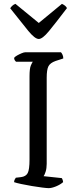

<svg xmlns="http://www.w3.org/2000/svg" viewBox="-20 -975 400 995"><path d="M232 0Q223 0 199 -3Q175 -6 145 -11Q115 -16 89.5 -21.5Q64 -27 53 -31Q53 -38 56 -44Q59 -50 62 -54L88 -57Q114 -60 123.5 -78Q133 -96 133 -148V-580Q133 -620 140 -636Q147 -652 150 -655H63Q60 -658 57 -662Q54 -666 53 -675Q57 -681 68.5 -687.5Q80 -694 92 -699Q104 -704 110 -704H296Q300 -700 304 -691.5Q308 -683 308 -672L268 -659Q240 -649 231 -631.5Q222 -614 222 -572V-126Q222 -103 216.5 -85.5Q211 -68 206 -62L300 -52Q302 -50 304.5 -43Q307 -36 307 -31Q292 -18 270 -9Q248 0 232 0ZM181 -773Q161 -773 126.5 -815Q92 -857 33 -932Q36 -938 43.5 -945Q51 -952 60 -955L181 -856L301 -955Q321 -946 327 -933Q267 -854 233.5 -813.5Q200 -773 181 -773Z"/></svg>

Font: Texturina Light
Style: Regular
Weight: 300
Designer: Guillermo Torres Carreño
Foundry: Omnibus-Type
Version: Version 1.002; ttfautohint (v1.8.3)